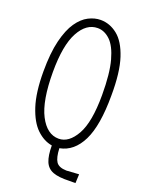

<svg xmlns="http://www.w3.org/2000/svg" viewBox="-145 -701 689 908"><g transform="rotate(20 200.0 -247.0)"><path d="M321 136Q268 138 239 127Q210 116 198 87Q186 58 186 7Q144 0 108.5 -34Q73 -68 51 -135.5Q29 -203 29 -308Q29 -402 44.5 -464.5Q60 -527 85 -563Q110 -599 140.5 -614.5Q171 -630 201 -630Q247 -630 286 -599Q325 -568 348 -498Q371 -428 370 -311Q370 -160 332 -83Q294 -6 224 7Q226 54 239.5 74Q253 94 291 95L354 91L352 136ZM205 -34Q256 -34 292 -98Q328 -162 328 -298Q328 -407 310.5 -470.5Q293 -534 264 -561.5Q235 -589 201 -589Q144 -589 108 -522.5Q72 -456 72 -322Q72 -177 109 -105.5Q146 -34 205 -34Z"/></g></svg>

Font: Inconsolata Condensed Light
Style: Regular
Weight: 300
Width: 3
Monospace: yes
Designer: Raph Levien, Cyreal, Brenton Simpson
Foundry: Raph Levien, Cyreal, Google
Version: Version 3.001; ttfautohint (v1.8.2.53-6de2)